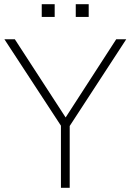

<svg xmlns="http://www.w3.org/2000/svg" viewBox="-20 -900 627 920"><path d="M272 0V-320L283 -281L1 -712H51L305 -321H284L537 -712H585L304 -281L314 -320V0ZM343 -880H405V-819H343ZM180 -880H242V-819H180Z"/></svg>

Font: Muli ExtraLight
Style: Regular
Weight: 250
Designer: Vernon Adams
Foundry: Vernon Adams
Version: Version 2.100; ttfautohint (v1.8.1.43-b0c9)